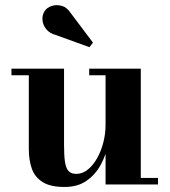

<svg xmlns="http://www.w3.org/2000/svg" viewBox="-20 -733 674 763"><path d="M236.5 10Q179.5 10 148.8 -9.8Q118 -29.5 106.2 -63.5Q94.5 -97.5 94.5 -141V-434H25.5V-460H234.5V-157Q234.5 -115 238.2 -89.8Q242 -64.5 252.5 -53.2Q263 -42 283 -42Q308 -42 329.2 -59.2Q350.5 -76.5 366.2 -104.8Q382 -133 390.8 -167.5Q399.5 -202 399.5 -236.5L418.5 -237Q418.5 -202 409.8 -159.2Q401 -116.5 380.2 -78Q359.5 -39.5 324.2 -14.8Q289 10 236.5 10ZM399.5 0V-434H334.5V-460H539.5V-26H608V0ZM335.5 -545.5 201.5 -594Q178 -600 164.2 -616.5Q150.5 -633 148.8 -653Q147 -673 157.5 -689Q166.5 -703 185.2 -709.2Q204 -715.5 225.2 -709.8Q246.5 -704 261.5 -680.5L349.5 -563.5Z"/></svg>

Font: Bodoni Moda SC 9pt
Style: Bold
Weight: 700
Designer: Owen Earl
Foundry: indestructible type
Version: Version 2.005